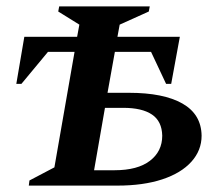

<svg xmlns="http://www.w3.org/2000/svg" viewBox="-20 -580 692 600"><path d="M130 -418 47 -318H31L56 -465H221L228 -503L162 -544L165 -560H448L445 -544L354 -503L347 -465H542L515 -318H499L452 -418H339L316 -290H383Q491 -290 550 -256.5Q609 -223 610 -156Q610 -110 578 -74.5Q546 -39 487 -19.5Q428 0 347 0H70L72 -16L150 -57L213 -418ZM274 -48H338Q410 -48 448.5 -77.5Q487 -107 487 -156Q486 -201 455 -222Q424 -243 365 -243H308Z"/></svg>

Font: Spectral SC SemiBold
Style: Italic
Weight: 600
Italic angle: -10°
Designer: Jean-Baptiste Levee
Foundry: Production Type
Version: Version 2.001